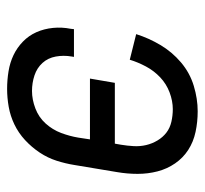

<svg xmlns="http://www.w3.org/2000/svg" viewBox="-38 -530 576 540"><g transform="rotate(-90 250.0 -260.0)"><path d="M207 8Q177 8 149 2Q121 -4 98.5 -18.5Q76 -33 60.5 -55.5Q45 -78 38 -105Q31 -132 31 -161Q31 -190 36 -219L56 -339Q60 -364 68 -389Q76 -414 91 -436.5Q106 -459 126 -477.5Q146 -496 170 -507.5Q194 -519 219.5 -523.5Q245 -528 270 -528Q295 -528 319.5 -524Q344 -520 365 -510Q386 -500 403 -483.5Q420 -467 429.5 -445.5Q439 -424 441.5 -399Q444 -374 439 -349L438 -340H360L361 -346Q365 -369 361 -391Q357 -413 343 -428.5Q329 -444 308 -451Q287 -458 264 -458Q240 -458 215 -448.5Q190 -439 172.5 -419.5Q155 -400 146 -376Q137 -352 133 -328L128 -295H299L287 -225H116L113 -208Q110 -190 109 -172Q108 -154 112 -137Q116 -120 125 -105Q134 -90 147 -80Q160 -70 177.5 -66Q195 -62 213 -62Q236 -62 260 -71Q284 -80 302.5 -97.5Q321 -115 333 -137.5Q345 -160 352 -183L424 -165Q413 -130 393.5 -97Q374 -64 344.5 -39Q315 -14 278.5 -3Q242 8 207 8Z"/></g></svg>

Font: Iosevka Fixed
Style: Italic
Weight: 400
Italic angle: -9°
Monospace: yes
Designer: Belleve Invis
Foundry: Belleve Invis
Version: Version 33.2.4